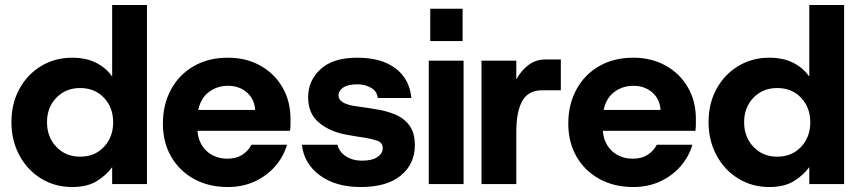

<svg xmlns="http://www.w3.org/2000/svg" viewBox="-20 -740 3452 772"><path d="M270 12Q201 12 145.5 -22Q90 -56 58 -115.5Q26 -175 26 -249Q26 -324 58 -382.5Q90 -441 145.5 -474.5Q201 -508 270 -508Q325 -508 365.5 -488Q406 -468 431 -432V-720H571V0H431V-68Q408 -36 369.5 -12Q331 12 270 12ZM302 -110Q361 -110 398 -149.5Q435 -189 435 -248Q435 -308 398 -347Q361 -386 302 -386Q244 -386 206.5 -347Q169 -308 169 -249Q169 -189 206.5 -149.5Q244 -110 302 -110Z M896 12Q819 12 760 -20.5Q701 -53 668 -110.5Q635 -168 635 -243Q635 -320 667.5 -380Q700 -440 759 -474Q818 -508 896 -508Q970 -508 1027 -476Q1084 -444 1116 -388.5Q1148 -333 1148 -262Q1148 -252 1148 -239.5Q1148 -227 1146 -214H774Q778 -163 811 -132.5Q844 -102 895 -102Q930 -102 954 -117.5Q978 -133 991 -158H1134Q1120 -110 1086.5 -71.5Q1053 -33 1004.5 -10.5Q956 12 896 12ZM897 -395Q854 -395 821 -371Q788 -347 777 -298H1006Q1003 -342 972.5 -368.5Q942 -395 897 -395Z M1430 12Q1330 12 1266 -35Q1202 -82 1194 -158H1337Q1344 -129 1371 -111.5Q1398 -94 1435 -94Q1476 -94 1497.5 -108.5Q1519 -123 1519 -144Q1519 -167 1496 -174.5Q1473 -182 1448 -186Q1434 -188 1409.5 -192Q1385 -196 1370 -199Q1306 -211 1262.5 -247Q1219 -283 1219 -349Q1219 -416 1269 -462Q1319 -508 1416 -508Q1514 -508 1570.5 -465Q1627 -422 1634 -346H1499Q1496 -373 1472 -387Q1448 -401 1417 -401Q1379 -401 1360 -388Q1341 -375 1341 -356Q1341 -325 1403 -314Q1412 -313 1428.5 -310.5Q1445 -308 1462.5 -305.5Q1480 -303 1490 -301Q1531 -295 1567 -280.5Q1603 -266 1625.5 -236.5Q1648 -207 1648 -156Q1648 -81 1592 -34.5Q1536 12 1430 12Z M1704 0V-496H1844V0ZM1710 -575V-705H1840V-575Z M1916 0V-496H2056V-421Q2076 -457 2105.5 -479Q2135 -501 2174 -501H2235V-377H2160Q2104 -377 2080 -334Q2056 -291 2056 -210V0Z M2526 12Q2449 12 2390 -20.5Q2331 -53 2298 -110.5Q2265 -168 2265 -243Q2265 -320 2297.5 -380Q2330 -440 2389 -474Q2448 -508 2526 -508Q2600 -508 2657 -476Q2714 -444 2746 -388.5Q2778 -333 2778 -262Q2778 -252 2778 -239.5Q2778 -227 2776 -214H2404Q2408 -163 2441 -132.5Q2474 -102 2525 -102Q2560 -102 2584 -117.5Q2608 -133 2621 -158H2764Q2750 -110 2716.5 -71.5Q2683 -33 2634.5 -10.5Q2586 12 2526 12ZM2527 -395Q2484 -395 2451 -371Q2418 -347 2407 -298H2636Q2633 -342 2602.5 -368.5Q2572 -395 2527 -395Z M3073 12Q3004 12 2948.5 -22Q2893 -56 2861 -115.5Q2829 -175 2829 -249Q2829 -324 2861 -382.5Q2893 -441 2948.5 -474.5Q3004 -508 3073 -508Q3128 -508 3168.5 -488Q3209 -468 3234 -432V-720H3374V0H3234V-68Q3211 -36 3172.5 -12Q3134 12 3073 12ZM3105 -110Q3164 -110 3201 -149.5Q3238 -189 3238 -248Q3238 -308 3201 -347Q3164 -386 3105 -386Q3047 -386 3009.5 -347Q2972 -308 2972 -249Q2972 -189 3009.5 -149.5Q3047 -110 3105 -110Z"/></svg>

Font: Host Grotesk Black
Style: Regular
Weight: 900
Designer: Doğukan Karapınar based on Poppins by Indian Type Foundry, Jonny Pinhorn
Foundry: Element Type
Version: Version 1.000; ttfautohint (v1.8.4.7-5d5b);gftools[0.9.33]